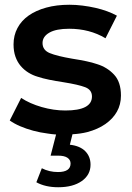

<svg xmlns="http://www.w3.org/2000/svg" viewBox="-20 -560 555 808"><path d="M133 207 156 148Q187 164 224 164Q277 164 277 128Q277 113 264 104Q251 95 224 95H193L216 6Q199 5 181 2Q149 -2 119.5 -10Q90 -18 64.5 -29Q39 -40 21 -53L69 -148Q105 -124 155.5 -109.5Q206 -95 255 -95Q367 -95 367 -154Q367 -182 338.5 -193Q310 -204 247 -214Q214 -219 187 -224.5Q160 -230 139 -237Q118 -243 99.5 -254.5Q81 -266 67 -282.5Q53 -299 45 -321.5Q37 -344 37 -373Q37 -411 53.5 -442Q70 -473 100.5 -494.5Q131 -516 174.5 -528Q218 -540 272 -540Q299 -540 327 -536.5Q355 -533 381.5 -527Q408 -521 431 -512.5Q454 -504 472 -494L424 -399Q357 -439 271 -439Q216 -439 187.5 -422.5Q159 -406 159 -379Q159 -349 189.5 -336.5Q220 -324 284 -313Q316 -308 342.5 -302.5Q369 -297 389 -290Q431 -277 460 -246Q489 -215 489 -158Q489 -120 472 -90Q455 -60 423.5 -38Q392 -16 347 -4Q319 3 285 5L274 49Q317 54 339 76.5Q361 99 361 133Q361 176 324 202Q287 228 225 228Q171 228 133 207Z"/></svg>

Font: CMG Sans SemiBold
Style: Regular
Weight: 600
Designer: Julieta Ulanovsky
Foundry: Julieta Ulanovsky
Version: Version 7.200